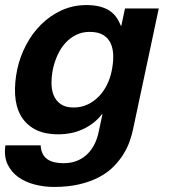

<svg xmlns="http://www.w3.org/2000/svg" viewBox="-46 -551 677 766"><path d="M484.4 -33.2Q480 -12.2 471.2 12.9Q462.4 38.1 447 63.2Q431.6 88.4 408.4 112.3Q385.3 136.2 351.6 154.5Q317.9 172.9 272.7 183.8Q227.5 194.8 168.5 194.8Q130.4 194.8 93 185.3Q55.7 175.8 27.3 155.8Q-1 135.7 -15.9 104.2Q-30.8 72.8 -24.4 28.8H116.2Q117.2 48.8 124.3 62.5Q131.3 76.2 143.3 84.5Q155.3 92.8 171.6 96.4Q188 100.1 207 100.1Q237.3 100.1 261 90.6Q284.7 81.1 302.2 64Q319.8 46.9 331.3 23.7Q342.8 0.5 348.1 -26.9L362.8 -95.2H360.8Q344.7 -74.7 324.7 -59.6Q304.7 -44.4 282.2 -34.4Q259.8 -24.4 235.8 -19.8Q211.9 -15.1 188.5 -15.1Q129.9 -15.1 92.5 -35.6Q55.2 -56.2 35.9 -91.6Q16.6 -127 14.2 -174.3Q11.7 -221.7 22.9 -274.9Q33.7 -325.2 58.1 -371.6Q82.5 -418 118.2 -453.4Q153.8 -488.8 199.7 -509.8Q245.6 -530.8 299.3 -530.8Q351.1 -530.8 385 -512Q418.9 -493.2 436 -448.2H438L452.6 -517.1H587.4ZM247.6 -122.1Q277.8 -122.1 303.2 -134Q328.6 -146 347.9 -165.8Q367.2 -185.5 380.1 -211.4Q393.1 -237.3 398.9 -265.1Q405.8 -296.9 405.8 -325.4Q405.8 -354 396.5 -376Q387.2 -397.9 366.7 -410.9Q346.2 -423.8 311.5 -423.8Q281.7 -423.8 257.3 -411.6Q232.9 -399.4 214.6 -379.2Q196.3 -358.9 184.1 -332.3Q171.9 -305.7 165.5 -276.9Q159.7 -249 159.4 -221.4Q159.2 -193.8 167.7 -171.9Q176.3 -149.9 195.6 -136Q214.8 -122.1 247.6 -122.1Z"/></svg>

Font: XB Khoramshahr
Style: Bold Italic
Weight: 700
Italic angle: -12°
Designer: Behnam
Foundry: Irmug
Version: Version 8.005 2009